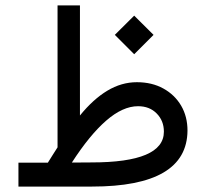

<svg xmlns="http://www.w3.org/2000/svg" viewBox="-20 -687 758 707"><path d="M402.8 -558.6 474.1 -629.4 545.4 -558.6 474.1 -487.3ZM156.2 -87.9Q165 -102.1 174.1 -116.5Q183.1 -130.9 191.9 -144.5V-667H274.4V-261.7Q323.2 -321.8 375.2 -353Q427.2 -384.3 483.9 -384.3Q539.6 -384.3 581.5 -361.1Q623.5 -337.9 647 -297.9Q670.4 -257.8 670.4 -206.1Q668.9 0 318.8 0H47.9V-87.9ZM316.9 -88.9Q583.5 -88.9 583.5 -202.1Q583.5 -242.2 557.1 -269Q530.8 -295.9 488.3 -295.9Q432.1 -295.9 371.1 -242.9Q310.1 -189.9 244.6 -88.4Z"/></svg>

Font: Vazir WOL
Style: Regular-WOL
Weight: 400
Designer: Saber Rastikerdar
Foundry: Saber Rastikerdar
Version: Version 30.00;August 23, 2021;FontCreator 13.0.0.2683 64-bit